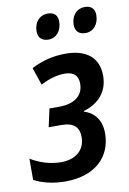

<svg xmlns="http://www.w3.org/2000/svg" viewBox="-91 -794 576 856"><g transform="rotate(-10 196.5 -365.5)"><path d="M171 -626C206 -626 231 -655 231 -698C231 -727 214 -741 187 -741C147 -741 124 -710 124 -671C124 -641 142 -626 171 -626ZM338 -626C374 -626 399 -655 399 -698C399 -727 381 -741 355 -741C315 -741 292 -710 292 -671C292 -641 310 -626 338 -626ZM135 10C274 10 346 -68 346 -171C346 -230 317 -268 270 -282V-285C338 -305 382 -352 382 -426C382 -508 326 -551 235 -551C178 -551 129 -539 78 -513L105 -434C143 -453 179 -464 214 -464C256 -464 275 -444 275 -408C275 -350 228 -323 167 -323H121L103 -241H162C217 -241 240 -216 240 -173C240 -113 197 -78 131 -78C79 -78 32 -95 -6 -118V-22C28 -3 80 10 135 10Z"/></g></svg>

Font: Noto Sans Display SemiCondensed Medium
Style: Italic
Weight: 500
Width: 4
Italic angle: -12°
Designer: Monotype Design Team
Foundry: Monotype Imaging Inc.
Version: Version 1.900